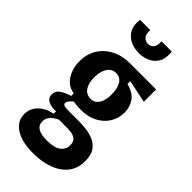

<svg xmlns="http://www.w3.org/2000/svg" viewBox="-277 -784 1004 1004"><g transform="rotate(45 225.5 -281.5)"><path d="M203 163Q118 163 72 132Q26 101 26 51Q26 9 56 -21Q86 -51 134 -59V-77Q102 -75 78.5 -86Q55 -97 55 -123Q55 -150 78 -165.5Q101 -181 133 -190V-209Q86 -216 60.5 -256Q35 -296 35 -349Q35 -402 59.5 -442Q84 -482 128 -505Q172 -528 231 -528H423V-437L297 -463V-442Q351 -428 371.5 -396Q392 -364 392 -326Q392 -284 371 -249.5Q350 -215 311 -194.5Q272 -174 220 -174Q209 -174 193.5 -175Q178 -176 163 -179Q147 -165 141.5 -156.5Q136 -148 136 -142Q136 -130 150.5 -127.5Q165 -125 189 -125H257Q274 -125 302 -122.5Q330 -120 358.5 -109.5Q387 -99 406.5 -73.5Q426 -48 426 -1Q426 54 396.5 90.5Q367 127 316.5 145Q266 163 203 163ZM215 -251Q245 -251 261 -276Q277 -301 277 -344Q277 -390 261 -415.5Q245 -441 215 -441Q184 -441 166.5 -414.5Q149 -388 149 -344Q149 -301 166 -276Q183 -251 215 -251ZM207 65Q263 65 287.5 45.5Q312 26 312 -4Q312 -30 297.5 -41.5Q283 -53 264 -55Q245 -57 232 -57H175Q148 -44 134 -28Q120 -12 120 11Q120 65 207 65ZM106 -726H182Q179 -695 192 -680.5Q205 -666 224 -666Q243 -666 255 -680Q267 -694 265 -726H341Q346 -677 328.5 -649Q311 -621 282.5 -609.5Q254 -598 225 -598Q191 -598 161.5 -611.5Q132 -625 116 -653.5Q100 -682 106 -726Z"/></g></svg>

Font: Bricolage Grotesque 12pt Condensed SemiBold
Style: Regular
Weight: 600
Width: 3
Designer: Mathieu Triay
Foundry: Atelier Triay
Version: Version 1.001; ttfautohint (v1.8.4.7-5d5b);gftools[0.9.33.de